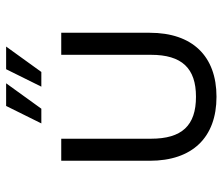

<svg xmlns="http://www.w3.org/2000/svg" viewBox="-70 -649 727 627"><g transform="rotate(-90 293.5 -335.5)"><path d="M428 -499V-206C428 -105 384 -59 291 -59C197 -59 154 -105 154 -206V-499H82V-210C82 -71 158 8 291 8C424 8 500 -71 500 -210V-499H428ZM381 -679 324 -564H372L455 -679H381ZM261 -679 204 -564H252L335 -679H261Z"/></g></svg>

Font: Maven Pro
Style: Regular
Weight: 400
Designer: Joe Prince
Foundry: Joe Prince
Version: Version 1.003